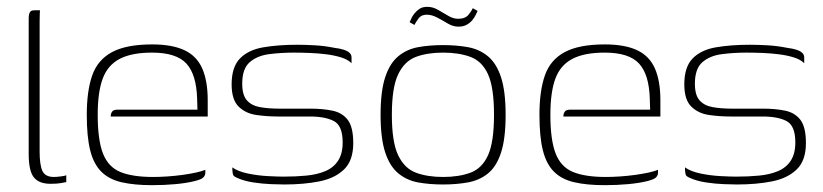

<svg xmlns="http://www.w3.org/2000/svg" viewBox="-20 -535 2409 562"><path d="M128 3Q94 3 79 -16Q64 -35 64 -84V-481Q64 -489 65.5 -494.5Q67 -500 70.5 -502.5Q74 -505 82 -505H97Q97 -505 96.5 -496.5Q96 -488 96 -472V-91Q96 -53 104 -35Q112 -17 138 -17Q144 -17 157 -18.5Q170 -20 174 -22V-2Q169 -1 158 1Q147 3 128 3Z M425 7Q373 7 336 -1.5Q299 -10 276.5 -32.5Q254 -55 244 -95Q234 -135 234 -199Q234 -269 250 -314.5Q266 -360 308 -382.5Q350 -405 425 -405Q484 -405 520 -388Q556 -371 572 -334.5Q588 -298 588 -242V-194H304Q304 -202 308 -208Q312 -214 324 -214H558L557 -246Q555 -317 525.5 -349Q496 -381 425 -381Q365 -381 330 -362.5Q295 -344 280.5 -304.5Q266 -265 266 -199Q266 -125 281.5 -85.5Q297 -46 332.5 -31.5Q368 -17 428 -17Q447 -17 469.5 -18.5Q492 -20 514 -23Q536 -26 554 -30Q572 -34 581 -38V-29Q581 -22 575.5 -16Q570 -10 550 -5Q526 1 493.5 4Q461 7 425 7Z M812 5Q798 5 773 4Q748 3 721.5 -1Q695 -5 675 -14Q668 -17 665 -19.5Q662 -22 661 -28.5Q660 -35 660 -45Q677 -33 706 -27Q735 -21 764.5 -19.5Q794 -18 810 -18Q846 -18 877 -21Q908 -24 932 -34Q956 -44 969.5 -64.5Q983 -85 983 -118Q983 -167 957.5 -180.5Q932 -194 887 -194H793Q761 -194 730 -198.5Q699 -203 678.5 -223Q658 -243 658 -288Q658 -339 682.5 -364Q707 -389 750.5 -396.5Q794 -404 850 -404Q871 -404 900 -402.5Q929 -401 959 -395Q975 -393 986 -389.5Q997 -386 1003 -380.5Q1009 -375 1009 -367V-350Q998 -361 978.5 -367Q959 -373 935.5 -376Q912 -379 887 -380Q862 -381 840 -381Q803 -381 768 -376.5Q733 -372 711 -353Q689 -334 689 -290Q689 -257 702.5 -241.5Q716 -226 740.5 -221.5Q765 -217 797 -217H888Q925 -217 953.5 -211Q982 -205 998 -184Q1014 -163 1014 -116Q1014 -65 987 -39Q960 -13 914.5 -4Q869 5 812 5Z M1277 5Q1237 5 1204 -1Q1171 -7 1146 -27.5Q1121 -48 1107.5 -89Q1094 -130 1094 -199Q1094 -268 1107.5 -309Q1121 -350 1146 -370.5Q1171 -391 1204 -397Q1237 -403 1277 -403Q1316 -403 1349.5 -397Q1383 -391 1408 -370.5Q1433 -350 1446.5 -309Q1460 -268 1460 -199Q1460 -129 1446.5 -88Q1433 -47 1408 -27Q1383 -7 1349.5 -1Q1316 5 1277 5ZM1277 -17Q1323 -17 1357 -29.5Q1391 -42 1408.5 -80.5Q1426 -119 1426 -199Q1426 -279 1408.5 -317.5Q1391 -356 1357 -368.5Q1323 -381 1277 -381Q1231 -381 1197.5 -368.5Q1164 -356 1145.5 -317.5Q1127 -279 1127 -199Q1127 -119 1145.5 -80.5Q1164 -42 1197.5 -29.5Q1231 -17 1277 -17ZM1322 -457Q1306 -457 1291 -466Q1276 -475 1260 -483.5Q1244 -492 1229 -492Q1213 -492 1205 -481Q1197 -470 1193 -462L1179 -470Q1181 -474 1184 -481Q1187 -488 1193.5 -496Q1200 -504 1208.5 -509.5Q1217 -515 1231 -515Q1247 -515 1262.5 -506Q1278 -497 1292.5 -488.5Q1307 -480 1321 -480Q1342 -480 1351.5 -492Q1361 -504 1364 -511L1378 -503Q1376 -499 1372.5 -491.5Q1369 -484 1362.5 -476Q1356 -468 1346 -462.5Q1336 -457 1322 -457Z M1750 7Q1698 7 1661 -1.5Q1624 -10 1601.5 -32.5Q1579 -55 1569 -95Q1559 -135 1559 -199Q1559 -269 1575 -314.5Q1591 -360 1633 -382.5Q1675 -405 1750 -405Q1809 -405 1845 -388Q1881 -371 1897 -334.5Q1913 -298 1913 -242V-194H1629Q1629 -202 1633 -208Q1637 -214 1649 -214H1883L1882 -246Q1880 -317 1850.5 -349Q1821 -381 1750 -381Q1690 -381 1655 -362.5Q1620 -344 1605.5 -304.5Q1591 -265 1591 -199Q1591 -125 1606.5 -85.5Q1622 -46 1657.5 -31.5Q1693 -17 1753 -17Q1772 -17 1794.5 -18.5Q1817 -20 1839 -23Q1861 -26 1879 -30Q1897 -34 1906 -38V-29Q1906 -22 1900.5 -16Q1895 -10 1875 -5Q1851 1 1818.5 4Q1786 7 1750 7Z M2137 5Q2123 5 2098 4Q2073 3 2046.5 -1Q2020 -5 2000 -14Q1993 -17 1990 -19.5Q1987 -22 1986 -28.5Q1985 -35 1985 -45Q2002 -33 2031 -27Q2060 -21 2089.5 -19.5Q2119 -18 2135 -18Q2171 -18 2202 -21Q2233 -24 2257 -34Q2281 -44 2294.5 -64.5Q2308 -85 2308 -118Q2308 -167 2282.5 -180.5Q2257 -194 2212 -194H2118Q2086 -194 2055 -198.5Q2024 -203 2003.5 -223Q1983 -243 1983 -288Q1983 -339 2007.5 -364Q2032 -389 2075.5 -396.5Q2119 -404 2175 -404Q2196 -404 2225 -402.5Q2254 -401 2284 -395Q2300 -393 2311 -389.5Q2322 -386 2328 -380.5Q2334 -375 2334 -367V-350Q2323 -361 2303.5 -367Q2284 -373 2260.5 -376Q2237 -379 2212 -380Q2187 -381 2165 -381Q2128 -381 2093 -376.5Q2058 -372 2036 -353Q2014 -334 2014 -290Q2014 -257 2027.5 -241.5Q2041 -226 2065.5 -221.5Q2090 -217 2122 -217H2213Q2250 -217 2278.5 -211Q2307 -205 2323 -184Q2339 -163 2339 -116Q2339 -65 2312 -39Q2285 -13 2239.5 -4Q2194 5 2137 5Z"/></svg>

Font: Genos ExtraLight
Style: Regular
Weight: 250
Designer: Robert E. Leuschke
Foundry: Robert E. Leuschke
Version: Version 1.010